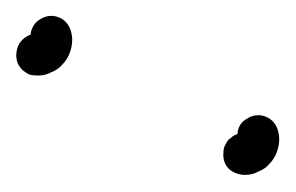

<svg xmlns="http://www.w3.org/2000/svg" viewBox="-94 -238 355 230"><g transform="rotate(-90 83.0 -123.5)"><path d="M49 -12Q53 -9 55 -5Q58 -1 59 4Q61 14 55 23Q49 31 39 33Q35 34 31 34Q23 34 15 31Q7 28 1 22Q-5 17 -8 9Q-12 2 -12 -7Q-12 -17 -6 -25Q1 -33 12 -33Q17 -33 21 -32Q26 -30 30 -27Q32 -24 34 -22Q36 -19 37 -16Q40 -16 43 -15Q46 -14 49 -12ZM178 -244Q180 -234 174 -225Q168 -217 158 -215Q154 -214 150 -214Q142 -214 134 -217Q126 -220 120 -226Q114 -231 111 -239Q107 -246 107 -255Q107 -260 108 -265Q110 -269 113 -273Q117 -277 121 -279Q126 -281 131 -281Q139 -281 146 -277Q153 -272 156 -264Q164 -263 170 -258Q176 -252 178 -244Z"/></g></svg>

Font: FRB American Cursive Guidelines Dashed Black
Style: Bold Italic
Weight: 900
Italic angle: -25°
Version: Version 2.0;Modular Font Editor K font №1